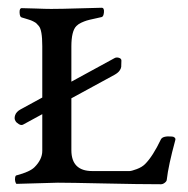

<svg xmlns="http://www.w3.org/2000/svg" viewBox="-20 -473 484 495"><path d="M40 -152Q35 -149 28.5 -153Q22 -157 20 -161Q16 -167 19 -176Q22 -185 33 -191L275 -323Q280 -326 286.5 -324Q293 -322 293 -317Q293 -305 292.5 -300.5Q292 -296 288 -290.5Q284 -285 275 -280ZM242 -429Q234 -427 222 -424.5Q210 -422 203.5 -420Q197 -418 189.5 -414.5Q182 -411 177 -406Q164 -393 164 -353V-86Q164 -32 218 -32H314Q319 -32 332.5 -37Q346 -42 354 -50Q374 -70 395 -114Q400 -123 423 -121Q427 -121 430 -118.5Q433 -116 432 -112Q414 -46 410 -10Q410 -6 405 -2Q400 2 395 2Q339 2 249.5 0Q160 -2 129 -2L23 1Q21 1 19.5 -4.5Q18 -10 19 -15.5Q20 -21 23 -21Q57 -30 69 -42Q89 -62 89 -84V-354Q89 -396 80 -406Q77 -409 75 -411.5Q73 -414 70 -415.5Q67 -417 65.5 -418Q64 -419 60 -420.5Q56 -422 54 -422.5Q52 -423 46 -425Q40 -427 36 -428Q31 -429 30.5 -440.5Q30 -452 36 -452Q50 -452 73.5 -451Q97 -450 112 -450Q138 -450 185.5 -451.5Q233 -453 242 -453Q249 -453 248 -441.5Q247 -430 242 -429Z"/></svg>

Font: EB Garamond
Style: SC
Weight: 400
Version: Version 000.010